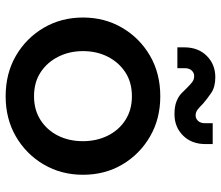

<svg xmlns="http://www.w3.org/2000/svg" viewBox="-70 -682 764 663"><g transform="rotate(90 311.5 -350.0)"><path d="M312 12Q233 12 172 -23.5Q111 -59 75.5 -119.5Q40 -180 40 -255Q40 -330 75.5 -390.5Q111 -451 172 -486.5Q233 -522 312 -522Q390 -522 451 -486.5Q512 -451 547.5 -391Q583 -331 583 -255Q583 -180 547.5 -119.5Q512 -59 451 -23.5Q390 12 312 12ZM312 -86Q359 -86 394 -108.5Q429 -131 448 -169Q467 -207 467 -255Q467 -302 448 -340.5Q429 -379 394 -401.5Q359 -424 312 -424Q264 -424 229.5 -401.5Q195 -379 175.5 -341Q156 -303 156 -255Q156 -208 175.5 -169.5Q195 -131 229.5 -108.5Q264 -86 312 -86ZM374 -571Q347 -571 329.5 -578Q312 -585 301.5 -595.5Q291 -606 281 -616Q271 -626 262.5 -632.5Q254 -639 242 -639Q231 -639 223 -630.5Q215 -622 215 -607V-581H143V-605Q143 -653 172.5 -682.5Q202 -712 246 -712Q280 -712 301 -697.5Q322 -683 337 -670Q347 -660 356.5 -652Q366 -644 378 -644Q389 -644 397 -652.5Q405 -661 405 -677V-703H477V-678Q477 -630 447.5 -600.5Q418 -571 374 -571Z"/></g></svg>

Font: MuseoModerno Thin Medium
Style: Regular
Weight: 500
Version: Version 1.003